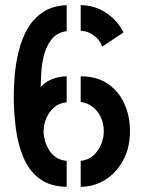

<svg xmlns="http://www.w3.org/2000/svg" viewBox="-20 -719 555 740"><path d="M237 1Q172 0 131.5 -31Q91 -62 70 -112.5Q49 -163 41 -224.5Q33 -286 33 -349Q33 -386 37 -431.5Q41 -477 52.5 -523.5Q64 -570 86.5 -609Q109 -648 146 -672.5Q183 -697 237 -699V-599Q201 -594 181 -570Q161 -546 151.5 -513Q142 -480 139.5 -445.5Q137 -411 137 -383Q155 -405 183.5 -415Q212 -425 237 -425V-325Q208 -322 188.5 -305Q169 -288 158.5 -263.5Q148 -239 148 -212Q148 -196 153 -178Q158 -160 168 -142.5Q178 -125 195.5 -113Q213 -101 237 -99ZM291 1V-99Q320 -102 339.5 -119.5Q359 -137 369.5 -162Q380 -187 380 -212Q380 -244 368 -268.5Q356 -293 336 -308Q316 -323 291 -326V-425Q353 -425 395.5 -396Q438 -367 459.5 -319Q481 -271 481 -214Q481 -150 455 -101.5Q429 -53 385.5 -26Q342 1 291 1ZM374 -539Q368 -557 355 -570.5Q342 -584 325.5 -592Q309 -600 291 -600V-699Q346 -699 390.5 -668.5Q435 -638 456 -594Z"/></svg>

Font: Stick No Bills ExtraLight SemiBold
Style: Regular
Weight: 600
Version: Version 2.000